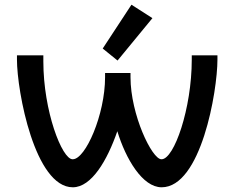

<svg xmlns="http://www.w3.org/2000/svg" viewBox="-20 -785 989 815"><path d="M538 -765 416 -579 479 -528 627 -708ZM426 -457C426 -299 343 -109 289 -109H288C243 -109 164 -314 164 -524V-550H52V-532C52 -397 128 10 289 10C369 10 436 -106 478 -228C514 -110 585 10 666 10C833 10 903 -397 903 -532V-550H794V-532C794 -324 719 -109 666 -109H665C625 -109 534 -299 534 -457V-475H426Z"/></svg>

Font: Mint Spirit No2
Style: Bold
Weight: 700
Designer: HARENDAL Hirwen
Foundry: Arkandis Digital Foundry.
Version: Version 1.004;FFEdit